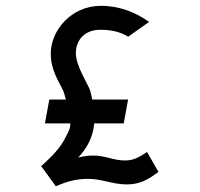

<svg xmlns="http://www.w3.org/2000/svg" viewBox="-20 -615 684 658"><path d="M171 23 175 22C209 7 241 -2 281 -2C331 -2 365 17 415 17C459 17 488 0 519 -23L523 -26L484 -94L479 -91C456 -76 438 -65 408 -65C369 -65 342 -82 298 -82C280 -82 264 -79 248 -75C275 -104 298 -140 303 -192H404L419 -274H296C294 -284 292 -294 289 -304V-305C280 -329 240 -390 240 -432C240 -481 273 -513 324 -513C363 -513 393 -505 416 -491L419 -489L491 -540L485 -544C444 -572 391 -595 325 -595C224 -595 154 -510 154 -432C154 -374 180 -340 198 -301C201 -292 203 -284 206 -274H149L134 -192H221C221 -171 213 -162 206 -147C188 -109 159 -80 125 -49L121 -46Z"/></svg>

Font: Charger Monospace
Style: Regular
Weight: 400
Designer: Jasper
Foundry: Cannot Into Space Fonts
Version: Version 0.980